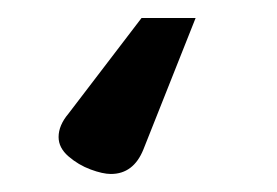

<svg xmlns="http://www.w3.org/2000/svg" viewBox="-20 -45 307 213"><path d="M103 148Q94 148 80.5 143Q67 138 56 128.5Q45 119 45 107Q45 94 56 81L137 -25H197L139 121Q128 148 103 148Z"/></svg>

Font: Quicksand Light SemiBold
Style: Regular
Weight: 600
Version: Version 3.006